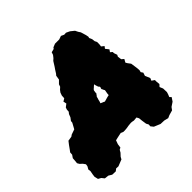

<svg xmlns="http://www.w3.org/2000/svg" viewBox="-220 -847 1030 1030"><g transform="rotate(-45 295.0 -332.0)"><path d="M84 29 58 28 40 17 16 14 4 -1 -12 -10 -17 -31 -15 -47 -11 -68 -13 -82 -4 -98 -2 -111 -12 -125 -25 -137 -32 -149 -30 -169 -29 -184 -18 -200 -17 -216 -8 -228 7 -249 21 -267 47 -271 57 -278 86 -288 104 -321 105 -332 117 -348 124 -366 132 -376 133 -391 137 -403 154 -416 150 -434 166 -444 167 -463 173 -480 182 -492 194 -503 199 -517 217 -535 221 -560 228 -568 240 -587 249 -600 266 -627 277 -637 288 -651 293 -666 313 -671 318 -678 338 -686H370L390 -693L407 -685L421 -686L436 -679L442 -676L463 -659L471 -643L479 -631L488 -601L491 -586L489 -578L496 -562L498 -545L504 -533V-516L502 -501L517 -489L508 -477L523 -458L514 -445L525 -436L526 -425L532 -408L527 -398L530 -376L543 -365L533 -347L539 -337L551 -321L555 -294L557 -279L558 -265L555 -253L563 -241L557 -223L562 -211L569 -194L563 -180L579 -169V-156L581 -137L570 -125L578 -106L579 -78L575 -65L569 -50L578 -41L564 -20L540 -4L529 11L501 19L485 26L461 20L434 19L398 4L386 -11L387 -24L380 -37L376 -64L374 -84L367 -97L356 -96L346 -95L336 -97L326 -98L315 -97L305 -96L294 -94L286 -93L274 -92H263L255 -95L249 -98L234 -95L220 -92L203 -88L195 -66L192 -44L181 -38L173 -24L158 -8L151 5L113 20L97 19ZM308 -277 314 -279 322 -281 328 -283 340 -286 346 -287 347 -291V-296L349 -308L350 -313L351 -320L349 -324L347 -327L346 -331L343 -335L342 -339L343 -343L345 -348V-352L342 -356L340 -358L338 -361L337 -367L335 -370L334 -375L333 -379L332 -384L329 -381L325 -378L321 -374L316 -370L310 -364L308 -360V-356L306 -350L307 -342L304 -338L300 -332L295 -326L293 -317L290 -308L289 -303L287 -295L284 -288L288 -286L302 -280Z"/></g></svg>

Font: Winky Rough Black
Style: Italic
Weight: 900
Italic angle: -8.97852°
Designer: Simon Atzbach
Foundry: typofactur
Version: Version 1.206; ttfautohint (v1.8.4.7-5d5b)